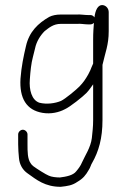

<svg xmlns="http://www.w3.org/2000/svg" viewBox="-20 -508 489 740"><path d="M319 -414H328C333.3 -414 338 -416 342 -420L340 -392C339.3 -380.7 339 -368 339 -354V-263C336.3 -256.3 334 -251 332 -247L328 -237C325.3 -232.3 322.7 -227 320 -221C309.3 -202.3 301.1 -190.2 286.5 -175C275.2 -163.1 231.2 -126.5 215 -119C192.2 -109.5 160.1 -105 132 -112C102 -122 91.7 -161.8 95 -202C97.3 -234 100 -262.8 107 -289L115 -321C120.5 -348.3 135.7 -371.7 152 -388C168.7 -401 186 -416 214 -416H278C289.6 -417.4 306.7 -414 319 -414ZM399 -388V-461C399 -474.5 389.9 -485.6 378 -488C356.7 -491.7 347.3 -467.6 344 -441C340 -447 334.7 -450 328 -450H319C305.5 -450 288.7 -453.2 276 -452H214C197.3 -452 181.7 -448.9 170 -443C126.9 -418.4 92.4 -385.6 80 -330C70.7 -290.4 62.6 -252 59 -205C54.3 -129.4 81.9 -83.4 144 -73C176.3 -67.6 207.3 -74.9 230 -87C249.2 -95.4 299.5 -135.4 313.5 -150C324.1 -161.1 330.5 -171.7 339 -183V-45C339 -19 336.3 1 334 24C329.5 60.3 308.1 90.8 296 118C290.8 130.9 282.5 141.8 274 152C262 168 234.9 173 211 176C196.4 176 177.9 173.9 168 169L156 163C147.2 158.6 130.7 147.4 122 142C112.6 135 103.9 131.4 98 121C86.1 104.3 86 76.6 86 48V10C86 0.8 77.2 -8 68 -8C58.8 -8 50 0.8 50 10V48C50 66.5 51.5 83.9 53 100C55 127.5 68.3 147.6 86 160C121.4 185.3 153.5 212 214 212C240.7 209 258 206.8 278 193C300.3 179.9 310.3 167.5 322 147C327.9 138.8 331 125.4 335 120C360.3 75.7 375 25.2 375 -45V-258C385.6 -305.7 399 -334.4 399 -388Z"/></svg>

Font: HoneyBee
Style: Lit
Weight: 300
Foundry: Cannot Into Space Fonts
Version: Version 0.89